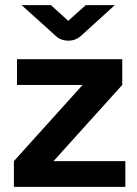

<svg xmlns="http://www.w3.org/2000/svg" viewBox="-20 -726 532 746"><path d="M34 0V-100L301 -396H46V-496H455V-396L188 -100H467V0ZM246 -568Q216 -568 196 -587L64 -706H178L245 -645L313 -706H426L295 -587Q274 -568 246 -568Z"/></svg>

Font: Atkinson Hyperlegible Next SemiBold
Style: Regular
Weight: 600
Designer: Elliott Scott, Megan Eiswerth, Linus Boman, Theodore Petrosky, Letters from Sweden
Foundry: Applied Design Works, Letters from Sweden
Version: Version 2.001